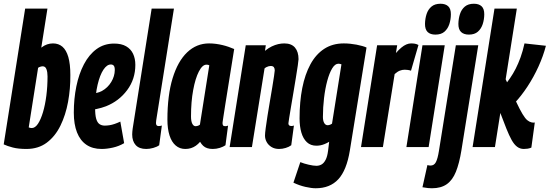

<svg xmlns="http://www.w3.org/2000/svg" viewBox="-33 -786 2937 1026"><path d="M220.5 -740 187.6 -531.4Q203.3 -543.6 218.7 -548.8Q234.1 -554 250.1 -554Q280.3 -554 300.8 -536.2Q321.3 -518.4 332.1 -481.2Q342.9 -443.9 342.9 -385.2Q343.6 -312 330.7 -241.7Q317.8 -171.4 289.9 -114.4Q261.9 -57.4 217 -23.7Q172.1 10 108.1 10Q65.1 10 35.5 2.3Q5.9 -5.4 -13.2 -14.5L101.4 -740ZM194.9 -431.7Q190.3 -431.7 182.8 -429.5Q175.3 -427.4 170.6 -423.6L120.5 -105.2Q124.3 -103.3 128.8 -102.6Q133.2 -101.8 136.9 -101.8Q154.6 -101.8 169.8 -124.4Q184.9 -147 196.7 -186.4Q208.4 -225.7 214.7 -275Q221 -324.3 221 -378Q221 -400.4 215.3 -416Q209.6 -431.7 194.9 -431.7Z M451.6 -284.8Q465.6 -285.2 482.5 -289.2Q499.4 -293.2 511.4 -299.6Q543.2 -317.4 561.6 -348.1Q580 -378.8 580.4 -411.6Q580.4 -428.6 574.9 -435Q569.4 -441.4 559.8 -441.4Q538.4 -441.8 519.6 -413.5Q500.8 -385.2 488.5 -333.1Q476.2 -281 475.4 -210.2Q475 -172.6 480.9 -151.8Q486.8 -131 498.6 -122.9Q510.4 -114.8 526.4 -114.8Q538.8 -114.8 551.9 -116.8Q565 -118.8 579.6 -123.8Q594.2 -128.8 610 -136.2L630.4 -21Q603.2 -4.8 570.7 2.6Q538.2 10 509.8 10Q461.6 10 428.5 -12.6Q395.4 -35.2 378.4 -78.6Q361.4 -122 361.4 -184.2Q361.4 -258 375 -324.6Q388.6 -391.2 415.7 -442.8Q442.8 -494.4 483.1 -523.8Q523.4 -553.2 577 -553.2Q616 -553.2 641.1 -538.6Q666.2 -524 678.2 -498.4Q690.2 -472.8 690.2 -439.2Q690.2 -363 646.4 -304.3Q602.6 -245.6 533.6 -218.2Q509.4 -209 482.8 -203.5Q456.2 -198 428.8 -197.6Z M777.4 -740H896.5L804.1 -157.9Q802.5 -148.7 801.6 -141.6Q800.6 -134.5 800.6 -129.3Q800.6 -124 802.1 -120Q803.5 -116 806.9 -114.2Q810.3 -112.4 815.4 -112.4Q818.6 -112.4 822.9 -112.9Q827.2 -113.3 831.9 -115.2L817.7 -9.9Q805.6 -1 785.9 4.5Q766.1 10 748.7 10Q710.6 10 692 -10.9Q673.4 -31.7 673.4 -67.5Q673.4 -74.6 674.2 -83.1Q675.1 -91.5 676.1 -99.6Z M1103.8 10Q1087.4 10 1074.8 5.9Q1062.2 1.9 1053 -6.6Q1043.8 -15.1 1036.2 -28.1Q1025.7 -15.8 1013.6 -7.3Q1001.4 1.2 987.6 5.6Q973.7 10 957.2 10Q927.3 10 905.8 -8.5Q884.2 -26.9 872.9 -62.2Q861.6 -97.5 861.6 -146.9Q861.6 -277.2 889.4 -368Q917.2 -458.8 967.2 -506.4Q1017.2 -554 1084.2 -554Q1103.1 -554 1121 -551.6Q1138.8 -549.2 1156 -545.1Q1173.1 -541 1188.6 -535.6Q1204 -530.1 1218.4 -524Q1200.6 -412.9 1189.1 -340.9Q1177.5 -268.9 1170.8 -226.8Q1164 -184.6 1161.1 -164.2Q1158.1 -143.8 1157.1 -137.3Q1156.1 -130.7 1156.1 -128.7Q1156.1 -120.2 1159 -116Q1161.9 -111.7 1170.1 -111.7Q1173.9 -111.7 1177.8 -112.3Q1181.6 -112.9 1185.7 -114.8L1171.8 -9.8Q1160 -1.6 1141.6 4.2Q1123.2 10 1103.8 10ZM1035.3 -119.7 1085.4 -437Q1081.9 -439.2 1078.3 -439.8Q1074.6 -440.4 1069.9 -440.4Q1048.6 -440.4 1029.7 -403.9Q1010.8 -367.4 999.3 -304.7Q987.7 -242 987.7 -164.3Q987.7 -138.1 994.5 -124.9Q1001.3 -111.6 1012.2 -111.6Q1016.6 -111.6 1020.7 -112.7Q1024.7 -113.8 1028.6 -115.5Q1032.5 -117.2 1035.3 -119.7Z M1280.2 -544H1387.4L1383 -514.3Q1401.7 -529.7 1419.3 -538Q1436.8 -546.3 1453.6 -550.2Q1470.4 -554 1485.9 -554Q1524.5 -554 1543.4 -531.6Q1562.3 -509.1 1562.3 -469.6Q1562.3 -462.9 1558.4 -436.4Q1554.4 -409.8 1548.3 -372.1Q1542.2 -334.4 1535.3 -293.5Q1528.3 -252.5 1522.2 -215.9Q1516.1 -179.2 1512.2 -155Q1508.2 -130.7 1508.2 -126.9Q1508.2 -119.4 1512.2 -116.1Q1516.1 -112.7 1523.8 -112.7Q1526.7 -112.7 1530.1 -113Q1533.5 -113.3 1537.6 -115.2L1523.4 -9.9Q1511.3 -0.7 1493.5 4.6Q1475.7 10 1458.6 10Q1434.6 10 1417.7 -0.5Q1400.8 -10.9 1392 -27.1Q1383.1 -43.3 1383.1 -61.6Q1383.1 -73.4 1386.9 -101.8Q1390.7 -130.2 1396.5 -167.4Q1402.2 -204.5 1409.2 -244.2Q1416.1 -284 1421.9 -319.4Q1427.6 -354.9 1431.4 -379.4Q1435.2 -403.9 1435.2 -409.9Q1435.2 -420.3 1430.5 -426.8Q1425.7 -433.4 1413.5 -433.4Q1408.7 -433.4 1402.9 -432Q1397.1 -430.6 1391.5 -427.7Q1385.8 -424.9 1380.7 -420.4L1313.2 0H1194.1Z M1535 190.2 1571.8 80.4Q1590.8 88.2 1616.4 94.1Q1642 100 1657.6 100Q1672.8 100 1685.4 92.8Q1698 85.6 1707.2 67.7Q1716.4 49.8 1720.2 19L1726 -28.4Q1714.2 -21.4 1702.1 -16.4Q1690 -11.4 1678.9 -9.4Q1667.8 -7.4 1657.8 -7.4Q1626.8 -7.4 1606.9 -26.1Q1587 -44.8 1577.4 -77.7Q1567.8 -110.6 1567.8 -153.8Q1567.8 -242.2 1582.2 -315.3Q1596.6 -388.4 1625.7 -442.1Q1654.8 -495.8 1699.4 -524.9Q1744 -554 1804 -554Q1820.8 -554 1838.1 -552.3Q1855.4 -550.6 1872 -547.4Q1888.6 -544.2 1902.4 -540.3Q1916.2 -536.4 1925.6 -532L1836.6 17.8Q1819.4 123.8 1774.8 171.9Q1730.2 220 1654 220Q1631.2 220 1599.1 212.7Q1567 205.4 1535 190.2ZM1791.6 -442.2Q1787.2 -443.8 1783.3 -444.7Q1779.4 -445.6 1775.6 -445.6Q1757.2 -445.6 1742 -420.4Q1726.8 -395.2 1715.7 -353.9Q1704.6 -312.6 1698.6 -262.2Q1692.6 -211.8 1692.6 -161.4Q1692.6 -140.6 1699.5 -128.7Q1706.4 -116.8 1718.4 -116.8Q1721.8 -116.8 1726 -117.9Q1730.2 -119 1734.3 -121Q1738.4 -123 1741.2 -125.2Z M2089.4 -544 2082.7 -502.6Q2098.2 -520.5 2111.9 -531.8Q2125.5 -543 2138.4 -548.5Q2151.3 -554 2163.5 -554Q2174.5 -554 2183.7 -552.5Q2192.8 -551 2203.2 -545.6L2163.3 -408.2Q2155 -411.2 2145.5 -412.3Q2135.9 -413.5 2129.7 -413.5Q2116.7 -413.5 2103.8 -408.5Q2090.8 -403.5 2075.9 -390.2L2013.1 0H1896.1L1982.2 -544Z M2138.7 0 2224.5 -544H2343.6L2257.5 0ZM2320.9 -766Q2347.6 -766 2362.2 -752.4Q2376.7 -738.8 2376.4 -709Q2376.1 -681.6 2368 -656.8Q2359.8 -632.1 2342.1 -616.6Q2324.4 -601.1 2293.6 -601.1Q2266.5 -601.1 2252.1 -615Q2237.8 -629 2238.1 -658.8Q2238.7 -686.9 2246.7 -711.3Q2254.7 -735.7 2272.8 -750.9Q2290.8 -766 2320.9 -766Z M2499.3 -766Q2526 -766 2540.6 -752.4Q2555.1 -738.8 2554.8 -709Q2554.5 -681.6 2546.4 -656.8Q2538.2 -632.1 2520.5 -616.6Q2502.8 -601.1 2472.7 -601.1Q2445.6 -601.1 2430.9 -615Q2416.2 -629 2416.5 -658.8Q2417.1 -686.9 2425.1 -711.3Q2433.1 -735.7 2451.1 -750.9Q2469.2 -766 2499.3 -766ZM2522.7 -544 2432.6 17.8Q2421.4 86.8 2403.3 131.8Q2385.1 176.9 2354.3 198.4Q2323.5 220 2275.5 220Q2266.2 220 2254.4 219Q2242.6 218 2224.5 214.6L2250.9 96.1Q2255.3 97.4 2259.3 98Q2263.3 98.7 2267.4 98.7Q2287 98.7 2296.4 80.3Q2305.9 61.9 2312.4 21.2L2402.9 -544Z M2492.4 0 2609.4 -740H2728.8L2611.8 0ZM2766 10Q2746.2 10 2730.4 -1.8Q2714.6 -13.6 2701.1 -37.8Q2687.6 -62 2673 -98.6L2630 -210L2660 -381.8L2723.8 -245.2Q2744.8 -200.4 2759.2 -176.6Q2773.6 -152.8 2784.7 -143.7Q2795.8 -134.6 2807.4 -132Q2811.4 -131 2815.6 -130.8Q2819.8 -130.6 2824.8 -131.2L2806.4 2.8Q2795.8 7.2 2785.7 8.6Q2775.6 10 2766 10ZM2714.2 -232.4 2658.2 -322.4Q2675.8 -344 2692.3 -367.8Q2708.8 -391.6 2722.8 -419.1Q2736.8 -446.6 2748.8 -479.8Q2760.8 -513 2769.8 -554L2884.2 -541.4Q2870.2 -487 2844.6 -430.6Q2819 -374.2 2785.5 -323.2Q2752 -272.2 2714.2 -232.4Z"/></svg>

Font: Georama
Style: Italic
Weight: 400
Width: 2
Italic angle: -9°
Designer: Jean-Baptiste Levee
Foundry: Production Type
Version: Version 1.000